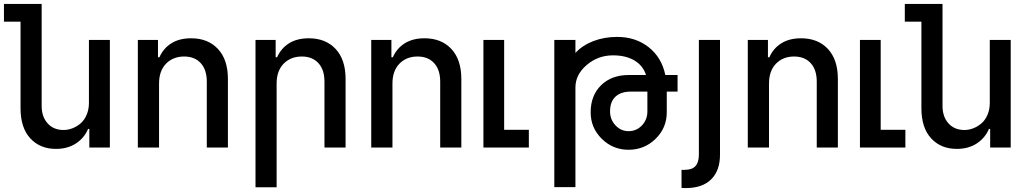

<svg xmlns="http://www.w3.org/2000/svg" viewBox="-63 -747 5217 972"><path d="M387.2 -226.1V-544.9H493.2V0H389.2V-94.2H382.8Q363.8 -48.8 321.8 -21Q279.8 6.8 220.2 6.8Q139.6 6.8 90.3 -46.6Q41 -100.1 41 -199.2V-637.2H-43V-727.1H147.9V-210.9Q147.9 -155.8 178.2 -122.3Q208.5 -88.9 258.8 -88.9Q281.7 -88.9 304.2 -97.7Q326.7 -106.4 345.5 -122.8Q364.3 -139.2 375.7 -166Q387.2 -192.9 387.2 -226.1Z M742.2 -324.2V0H634.8V-544.9H736.8V-457H744.1Q763.7 -502 804.2 -527.6Q844.7 -553.2 904.8 -553.2Q989.7 -553.2 1040.3 -499.3Q1090.8 -445.3 1090.8 -347.2V0H983.9V-334Q983.9 -393.6 953.4 -427.2Q922.9 -460.9 869.1 -460.9Q813 -460.9 777.6 -424.6Q742.2 -388.2 742.2 -324.2Z M1337.4 -324.2V201.2H1230.5V-544.9H1332.5V-457H1339.8Q1359.4 -502 1399.9 -527.6Q1440.4 -553.2 1500.5 -553.2Q1585.4 -553.2 1636 -499.3Q1686.5 -445.3 1686.5 -347.2V0H1579.6V-334Q1579.6 -393.6 1549.1 -427.2Q1518.6 -460.9 1464.8 -460.9Q1408.7 -460.9 1373 -424.6Q1337.4 -388.2 1337.4 -324.2Z M1923.8 -324.2V0H1816.4V-544.9H1918.5V-457H1925.8Q1945.3 -502 1985.8 -527.6Q2026.4 -553.2 2086.4 -553.2Q2171.4 -553.2 2221.9 -499.3Q2272.5 -445.3 2272.5 -347.2V0H2165.5V-334Q2165.5 -393.6 2135 -427.2Q2104.5 -460.9 2050.8 -460.9Q1994.6 -460.9 1959.2 -424.6Q1923.8 -388.2 1923.8 -324.2Z M2614.3 0H2384.3V-544.9H2489.3V-89.8H2614.3Z M3214.4 -183.1V-283.2H3129.4Q3080.6 -283.2 3053 -257.8Q3025.4 -232.4 3025.4 -183.1Q3025.4 -141.6 3053 -112.3Q3080.6 -83 3119.1 -83Q3159.2 -83 3186.8 -112.1Q3214.4 -141.1 3214.4 -183.1ZM2850.1 -304.2V200.2H2743.2V-544.9H2850.1V-479Q2885.3 -517.6 2940.4 -538.8Q2995.6 -560.1 3061.5 -560.1Q3155.3 -560.1 3221.2 -507.8Q3287.1 -455.6 3305.2 -367.2H3367.2V-283.2H3312.5V-178.2Q3312.5 -99.6 3255.9 -44.2Q3199.2 11.2 3119.1 11.2Q3039.6 11.2 2983.4 -44.4Q2927.2 -100.1 2927.2 -178.2Q2927.2 -263.7 2980 -315.4Q3032.7 -367.2 3119.1 -367.2H3207.5Q3192.4 -415 3148.7 -440.9Q3105 -466.8 3040.5 -466.8Q2964.4 -466.8 2907.2 -418Q2850.1 -369.1 2850.1 -304.2Z M3398.9 112.8ZM3397.9 112.8ZM3391.1 112.8ZM3388.2 112.8ZM3475.1 35.2V-544.9H3582V36.1Q3582 116.7 3537.4 160.9Q3492.7 205.1 3409.2 205.1H3405.8H3403.8H3397.9Q3391.1 205.1 3387.2 204.1V112.8H3388.2H3389.2H3390.1H3391.1H3392.1H3395H3396H3397H3397.9H3398.9H3402.8H3403.8Q3440.9 112.8 3458 93.5Q3475.1 74.2 3475.1 35.2ZM3389.2 112.8Z M3830.1 -324.2V0H3722.7V-544.9H3824.7V-457H3832Q3851.6 -502 3892.1 -527.6Q3932.6 -553.2 3992.7 -553.2Q4077.6 -553.2 4128.2 -499.3Q4178.7 -445.3 4178.7 -347.2V0H4071.8V-334Q4071.8 -393.6 4041.3 -427.2Q4010.7 -460.9 3957 -460.9Q3900.9 -460.9 3865.5 -424.6Q3830.1 -388.2 3830.1 -324.2Z M4520.5 0H4290.5V-544.9H4395.5V-89.8H4520.5Z M4947.8 -226.1V-544.9H5053.7V0H4949.7V-94.2H4943.4Q4924.3 -48.8 4882.3 -21Q4840.3 6.8 4780.8 6.8Q4700.2 6.8 4650.9 -46.6Q4601.6 -100.1 4601.6 -199.2V-637.2H4517.6V-727.1H4708.5V-210.9Q4708.5 -155.8 4738.8 -122.3Q4769 -88.9 4819.3 -88.9Q4842.3 -88.9 4864.7 -97.7Q4887.2 -106.4 4906 -122.8Q4924.8 -139.2 4936.3 -166Q4947.8 -192.9 4947.8 -226.1Z"/></svg>

Font: Telcell.Market Med
Style: Regular
Weight: 500
Designer: Rasmus Andersson, Sedrak Mkrtchyan
Version: Version 3.019;git-0a5106e0b